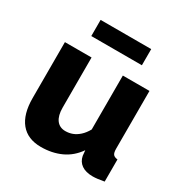

<svg xmlns="http://www.w3.org/2000/svg" viewBox="-167 -853 962 999"><g transform="rotate(30 313.5 -354.0)"><path d="M50 -189V-525H210V-224Q210 -176 229 -150.5Q248 -125 283 -125Q305 -125 325 -132.5Q345 -140 364 -157Q383 -174 398 -201V-525H558V-178Q558 -154 565.5 -144.5Q573 -135 592 -133V0Q570 4 553.5 6Q537 8 524 8Q482 8 457 -9.5Q432 -27 426 -59L423 -91Q387 -39 333.5 -14.5Q280 10 214 10Q134 10 92 -41Q50 -92 50 -189ZM153 -621V-718H457V-621Z"/></g></svg>

Font: Raleway Thin ExtraBold
Style: Regular
Weight: 800
Version: Version 4.026